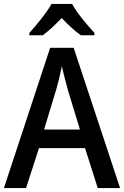

<svg xmlns="http://www.w3.org/2000/svg" viewBox="-20 -960 634 980"><path d="M348 -940H243C219 -896 167 -833 130 -792V-780H198C229 -802 261 -833 295 -868C328 -833 361 -802 393 -780H462V-792C425 -832 372 -895 348 -940ZM479 0H593L356 -716H236L0 0H113L179 -204H414ZM326 -502 388 -299H205L267 -503C276 -534 288 -583 296 -622C302 -591 319 -530 326 -502Z"/></svg>

Font: Noto Sans Bengali SemiCondensed Medium
Style: Regular
Weight: 500
Width: 4
Designer: Joana Ranito - Universal Thirst; Jelle Bosma - Monotype Design Team
Foundry: Universal Thirst ehf.
Version: Version 3.000